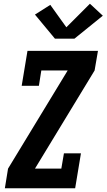

<svg xmlns="http://www.w3.org/2000/svg" viewBox="-20 -1007 570 1027"><path d="M6 0 23 -105 342 -630H201L188 -548H96L127 -735H504L486 -630L167 -105H308L322 -187H413L382 0ZM274 -800 167 -929 249 -981 335 -861 461 -987 530 -923 378 -800Z"/></svg>

Font: Iosevka Slab Extrabold
Style: Italic
Weight: 800
Italic angle: -9°
Monospace: yes
Designer: Belleve Invis
Foundry: Belleve Invis
Version: Version 11.1.0; ttfautohint (v1.8.3)